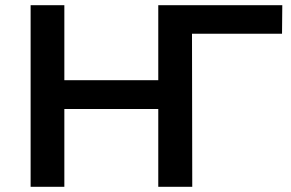

<svg xmlns="http://www.w3.org/2000/svg" viewBox="-20 -720 1123 740"><path d="M720 -700V0H590V-300H228V0H98V-700H228V-411H590V-700ZM1067 -590H720L721 0H593V-700H1068Z"/></svg>

Font: APTA Sans SemiBold
Style: Bold
Weight: 600
Version: Version 7.200